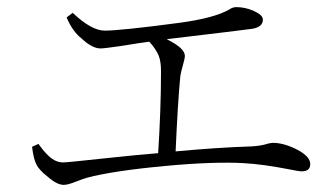

<svg xmlns="http://www.w3.org/2000/svg" viewBox="-20 -631 942 539"><path d="M159 -112C167 -112 178 -115 193 -121C205 -126 215 -129 224 -132C273 -145 346 -156 443 -165C538 -174 612 -176 664 -173C701 -171 743 -165 790 -156C809 -152 822 -150 827 -150C843 -150 851 -157 851 -170C851 -185 838 -199 812 -212C788 -224 766 -230 746 -230C743 -230 739 -229 733 -228C718 -223 702 -221 686 -220C620 -218 549 -213 473 -206C477 -294 481 -364 486 -415C487 -424 490 -436 494 -450C497 -461 499 -469 499 -474C499 -489 482 -504 448 -521C584 -537 664 -547 687 -550C708 -553 718 -562 718 -576C718 -585 709 -593 691 -601C675 -608 659 -611 643 -611C637 -611 630 -609 623 -604C597 -589 551 -576 484 -567C372 -552 302 -545 274 -545C249 -545 219 -562 184 -595L167 -582C178 -556 192 -536 209 -523C229 -504 247 -495 262 -495C271 -495 292 -498 327 -503C358 -508 382 -512 399 -514C412 -500 420 -487 425 -476C430 -464 432 -449 432 -431C432 -356 429 -280 424 -201C386 -198 334 -193 269 -186C203 -179 166 -175 157 -175C143 -175 130 -181 118 -192C110 -199 100 -210 88 -227L70 -219C73 -195 77 -179 82 -170C87 -159 98 -147 115 -134C132 -119 147 -112 159 -112Z"/></svg>

Font: AllPunType Light
Style: Regular
Weight: 300
Version: 1.0